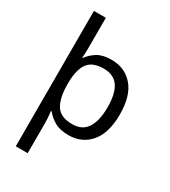

<svg xmlns="http://www.w3.org/2000/svg" viewBox="-236 -874 1087 1228"><g transform="rotate(30 307.5 -260.0)"><path d="M560 -269Q560 -132 499.5 -61Q439 10 340 10Q277 10 237 -13Q197 -36 173 -68H167Q168 -61 169.5 -45Q171 -29 172 -12Q173 5 173 16V240H85V-760H173V-536Q173 -522 172 -499.5Q171 -477 170 -464H174Q198 -498 237 -522Q276 -546 340 -546Q439 -546 499.5 -476Q560 -406 560 -269ZM469 -270Q469 -371 434 -421.5Q399 -472 325 -472Q243 -472 209 -426Q175 -380 173 -288V-269Q173 -170 205.5 -116.5Q238 -63 326 -63Q400 -63 434.5 -116.5Q469 -170 469 -270Z"/></g></svg>

Font: Noto Sans Bassa Vah
Style: Regular
Weight: 400
Designer: Monotype Design Team
Foundry: Monotype Imaging Inc.
Version: Version 2.002